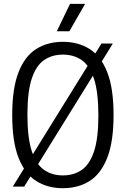

<svg xmlns="http://www.w3.org/2000/svg" viewBox="-20 -966 652 995"><path d="M105.4 0.9H46.3L505.7 -740.4H564.8ZM305.9 9.3Q226.5 9.3 167.6 -28Q108.6 -65.2 76 -148.5Q43.3 -231.9 43.3 -370Q43.3 -508.1 76 -591.5Q108.6 -674.8 167.6 -712Q226.5 -749.3 305.9 -749.3Q385.3 -749.3 444.3 -712Q503.2 -674.8 535.9 -591.5Q568.5 -508.1 568.5 -370Q568.5 -231.9 535.9 -148.5Q503.2 -65.2 444.3 -28Q385.3 9.3 305.9 9.3ZM305.9 -57Q361.9 -57 403.1 -85.1Q444.3 -113.2 467.1 -180.9Q489.8 -248.6 489.8 -367.5Q489.8 -488.8 467.1 -557.6Q444.3 -626.3 403.1 -654.7Q361.9 -683 305.9 -683Q250 -683 208.8 -655Q167.5 -626.9 144.8 -559.2Q122.1 -491.4 122.1 -372.5Q122.1 -251.2 144.8 -182.4Q167.5 -113.7 208.8 -85.3Q250 -57 305.9 -57ZM274.4 -804.1 342.8 -945.8H421L339.5 -804.1Z"/></svg>

Font: Encode Sans Condensed Thin
Style: Regular
Weight: 100
Width: 3
Designer: Multiple Designers
Foundry: Impallari Type
Version: Version 3.002